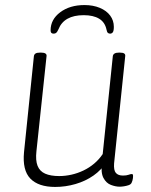

<svg xmlns="http://www.w3.org/2000/svg" viewBox="-20 -733 597 759"><path d="M198 6Q132 6 100 -27Q68 -60 75 -132L114 -511Q115 -518 120.5 -521.5Q126 -525 138 -525H143Q154 -525 159.5 -521.5Q165 -518 164 -511L124 -135Q120 -99 128.5 -77.5Q137 -56 158.5 -46.5Q180 -37 214 -37Q238 -37 262.5 -42.5Q287 -48 310 -59Q333 -70 352.5 -86.5Q372 -103 386 -124L426 -511Q428 -525 450 -525H454Q466 -525 471 -521.5Q476 -518 475 -511L431 -87Q429 -60 438 -49.5Q447 -39 466 -39Q480 -39 488 -42Q496 -45 501 -45Q504 -45 505 -43Q506 -41 506 -37Q506 -34 505.5 -29Q505 -24 503.5 -19Q502 -14 500 -10Q497 -4 488.5 -1Q480 2 470 3.5Q460 5 453 5Q437 5 418.5 -2Q400 -9 389 -29.5Q378 -50 383 -91L400 -92Q381 -61 349.5 -39Q318 -17 278.5 -5.5Q239 6 198 6ZM314 -713Q348 -713 374.5 -702Q401 -691 415.5 -671.5Q430 -652 430 -627Q430 -611 426 -605.5Q422 -600 415 -600Q410 -600 406.5 -603Q403 -606 401 -616Q395 -645 372 -659Q349 -673 311 -673Q272 -673 247 -659Q222 -645 211 -617Q206 -606 202 -603Q198 -600 192 -600Q186 -600 183 -603Q180 -606 180 -613Q180 -656 218 -684.5Q256 -713 314 -713Z"/></svg>

Font: Asap ExtraLight
Style: Italic
Weight: 250
Italic angle: -6°
Version: Version 3.001